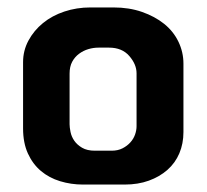

<svg xmlns="http://www.w3.org/2000/svg" viewBox="-20 -446 555 516"><path d="M203 50Q171 50 141.5 41Q112 32 90 13.5Q68 -5 55 -33.5Q42 -62 42 -101V-279Q42 -310 56.5 -337Q71 -364 95.5 -384Q120 -404 153 -415Q186 -426 223 -426H285Q327 -426 361.5 -414Q396 -402 421 -382Q446 -362 459.5 -334Q473 -306 473 -275V-91Q473 -60 462 -34Q451 -8 430 10.5Q409 29 380 39.5Q351 50 315 50ZM280 -41Q297 -41 309.5 -47.5Q322 -54 330.5 -63.5Q339 -73 343 -84.5Q347 -96 347 -107V-249Q347 -273 327.5 -295.5Q308 -318 273 -318H245Q231 -318 217.5 -314Q204 -310 192.5 -301.5Q181 -293 174 -280Q167 -267 167 -248V-112Q167 -104 169.5 -91.5Q172 -79 179.5 -68Q187 -57 200.5 -49Q214 -41 235 -41Z"/></svg>

Font: BM HANNA Pro
Style: Regular
Weight: 400
Designer: Woowa Brothers : Cheoljun Lim; Soyoung Lee; & Sandoll : Jooyeon Kang;
Foundry: Sandoll Communications Inc.
Version: Version 1.000;PS 1;hotconv 16.6.51;makeotf.lib2.5.65220